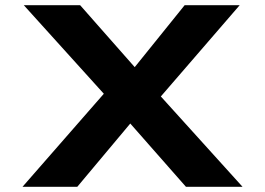

<svg xmlns="http://www.w3.org/2000/svg" viewBox="-20 -720 1022 740"><path d="M696.7 0 418.7 -316 71.7 -700H288.8L555.8 -397L914.8 0ZM66.7 0 399.7 -381 530.8 -302 277.8 0ZM579.8 -325 450.7 -401 691.7 -700H903.8Z"/></svg>

Font: Lexend Zetta
Style: Regular
Weight: 400
Designer: Bonnie Shaver-Troup, Thomas Jockin
Foundry: Lexend
Version: Version 1.007